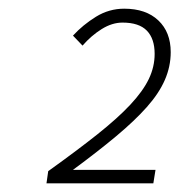

<svg xmlns="http://www.w3.org/2000/svg" viewBox="-20 -828 413 442"><path d="M87 -406 91 -434Q158 -482 204.5 -519Q251 -556 280 -587Q309 -618 322.5 -646Q336 -674 336 -704Q336 -739 318 -757.5Q300 -776 262 -776Q238 -776 214 -761Q190 -746 170 -723L148 -746Q171 -771 201 -789.5Q231 -808 266 -808Q316 -808 344.5 -781Q373 -754 373 -708Q373 -675 359.5 -644Q346 -613 318 -581.5Q290 -550 247.5 -514.5Q205 -479 148 -437H338L333 -406Z"/></svg>

Font: TypoPRO Source Sans Pro
Style: Italic
Weight: 300
Italic angle: -11°
Designer: Paul D. Hunt
Foundry: Adobe Systems Incorporated
Version: Version 1.075;PS 2.000;hotconv 1.0.86;makeotf.lib2.5.63406